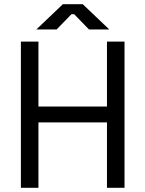

<svg xmlns="http://www.w3.org/2000/svg" viewBox="-20 -899 696 919"><path d="M80 0V-700H164V-389H492V-700H576V0H492V-313H164V0ZM154 -758 281 -879H376L503 -758H406L335 -831H322L251 -758Z"/></svg>

Font: Space Grotesk Light
Style: Regular
Weight: 400
Version: Version 2.000